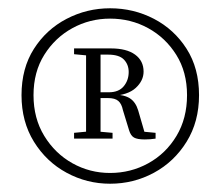

<svg xmlns="http://www.w3.org/2000/svg" viewBox="-20 -785 533 464"><path d="M356 -464V-450Q348 -449 343 -448.5Q338 -448 330 -448Q312 -448 304 -452.5Q296 -457 292 -470L277 -519Q274 -534 266 -541Q258 -548 241 -548H205V-562H243Q267 -562 279 -576.5Q291 -591 291 -611Q291 -629 279.5 -641Q268 -653 241 -653H205V-668H248Q286 -668 306.5 -653Q327 -638 327 -612Q327 -590 308 -572.5Q289 -555 249 -553L254 -557Q281 -556 294.5 -547Q308 -538 314 -518L332 -456L314 -468ZM201 -468H207L252 -464V-450H159V-464ZM201 -650 159 -654V-668H205V-654ZM61 -555Q61 -499 87 -456.5Q113 -414 155 -390.5Q197 -367 246 -367Q296 -367 338.5 -390.5Q381 -414 406.5 -456.5Q432 -499 432 -555Q432 -611 406 -652.5Q380 -694 338 -717Q296 -740 246 -740Q197 -740 155 -717Q113 -694 87 -652.5Q61 -611 61 -555ZM188 -450V-668H223V-450ZM32 -555Q32 -620 62 -667Q92 -714 141 -739.5Q190 -765 246 -765Q303 -765 352 -739.5Q401 -714 431 -667Q461 -620 461 -555Q461 -491 431 -442.5Q401 -394 352 -367.5Q303 -341 246 -341Q190 -341 141 -367.5Q92 -394 62 -442.5Q32 -491 32 -555Z"/></svg>

Font: Noto Serif SC ExtraLight ExtraLight
Style: Regular
Weight: 250
Version: Version 2.002-H1;hotconv 1.1.0;makeotfexe 2.6.0